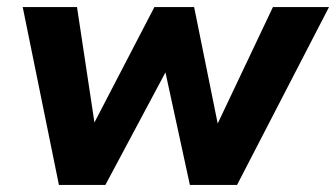

<svg xmlns="http://www.w3.org/2000/svg" viewBox="-20 -521 947 541"><path d="M146 0 44 -501H197L247 -170H243L415 -501H527L594 -170H592L749 -501H907L648 0H515L441 -341H459L277 0Z"/></svg>

Font: Nunito Sans 8pt ExtraBold
Style: Italic
Weight: 800
Italic angle: -9°
Version: Version 3.101;gftools[0.9.27]